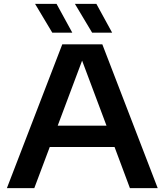

<svg xmlns="http://www.w3.org/2000/svg" viewBox="-20 -968 847 988"><path d="M648.5 0 569.5 -211.5H236L156.5 0H15.5L300.5 -740H506.5L791.5 0ZM277 -321.5H528L402.5 -656ZM249 -800 160.5 -948H271L352 -800ZM454 -800 365.5 -948H476L557 -800Z"/></svg>

Font: Encode Sans Expanded SemiBold
Style: Regular
Weight: 600
Width: 7
Designer: Multiple Designers
Foundry: Impallari Type
Version: Version 2.000